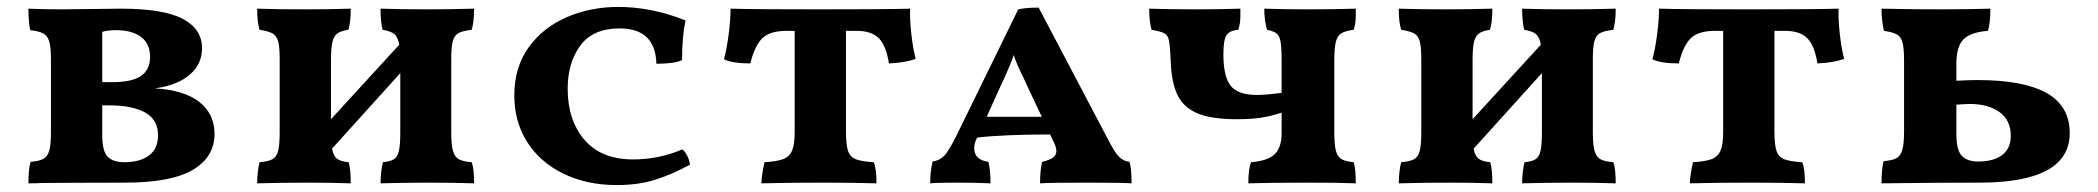

<svg xmlns="http://www.w3.org/2000/svg" viewBox="-20 -527 6053 554"><path d="M599 -141Q599 -74 536.5 -37Q474 0 341 0Q231 0 180.5 0.5Q130 1 101 1Q89 2 62 2Q62 -38 68 -60Q93 -62 105 -68.5Q117 -75 122 -92Q127 -109 127 -145V-356Q127 -391 122 -407.5Q117 -424 105 -430.5Q93 -437 67 -440Q62 -467 62 -502Q106 -500 156 -500L329 -502Q452 -502 507.5 -472.5Q563 -443 563 -388Q563 -342 527.5 -311.5Q492 -281 427 -272Q512 -267 555.5 -232.5Q599 -198 599 -141ZM314 -440Q292 -440 275 -435V-290H305Q361 -290 387 -308Q413 -326 413 -363Q413 -401 387 -420.5Q361 -440 314 -440ZM436 -136Q436 -182 398.5 -202.5Q361 -223 296 -223H275V-137Q275 -91 290.5 -75Q306 -59 339 -59Q384 -59 410 -78.5Q436 -98 436 -136Z M1341 -59Q1348 -41 1348 2Q1290 0 1218 0Q1150 0 1078 2Q1078 -13 1080 -31Q1082 -49 1085 -59Q1106 -61 1116.5 -67.5Q1127 -74 1131 -91.5Q1135 -109 1135 -145V-316L938 -98Q942 -77 952.5 -69Q963 -61 986 -59Q992 -40 992 2Q936 0 870 0Q796 0 722 2Q722 -13 724 -31Q726 -49 729 -59Q754 -61 766 -67.5Q778 -74 782.5 -91.5Q787 -109 787 -145V-357Q787 -392 782.5 -408Q778 -424 766.5 -430.5Q755 -437 729 -441Q722 -463 722 -502Q780 -500 864 -500Q924 -500 992 -502Q992 -461 985 -441Q964 -438 953.5 -430.5Q943 -423 939 -405.5Q935 -388 935 -353V-183L1132 -398Q1128 -420 1118 -428.5Q1108 -437 1084 -441Q1078 -465 1078 -502Q1134 -500 1211 -500Q1276 -500 1348 -502Q1348 -464 1341 -441Q1315 -438 1303 -431.5Q1291 -425 1286.5 -408.5Q1282 -392 1282 -357V-145Q1282 -109 1287 -91.5Q1292 -74 1304 -67.5Q1316 -61 1341 -59Z M1948 -354Q1938 -348 1916.5 -345.5Q1895 -343 1874 -343Q1871 -445 1768 -445Q1691 -445 1654.5 -395.5Q1618 -346 1618 -271Q1618 -180 1666.5 -123.5Q1715 -67 1807 -67Q1881 -67 1949 -96Q1966 -81 1971 -52Q1922 -25 1872.5 -9Q1823 7 1760 7Q1673 7 1605.5 -26Q1538 -59 1501 -117.5Q1464 -176 1464 -252Q1464 -333 1505.5 -390.5Q1547 -448 1615.5 -477.5Q1684 -507 1764 -507Q1861 -507 1958 -468Q1948 -421 1948 -354Z M2622 -357Q2592 -346 2545 -344Q2537 -395 2516 -416.5Q2495 -438 2451 -438H2421V-146Q2421 -109 2427 -91.5Q2433 -74 2449.5 -67.5Q2466 -61 2501 -59Q2509 -42 2509 2Q2441 0 2354 0Q2251 0 2177 2Q2177 -11 2180 -28.5Q2183 -46 2186 -59Q2222 -61 2240 -68Q2258 -75 2265.5 -92.5Q2273 -110 2273 -146V-438H2250Q2202 -438 2180 -417Q2158 -396 2145 -344Q2093 -344 2069 -356Q2077 -386 2082.5 -428Q2088 -470 2088 -502Q2155 -500 2349 -500Q2540 -500 2606 -502Q2605 -470 2609.5 -429.5Q2614 -389 2622 -357Z M3245 2Q3215 0 3119 0Q3010 0 2981 2Q2981 -36 2987 -60Q3008 -65 3018 -72Q3028 -79 3028 -91Q3028 -102 3021 -116L3010 -139Q2877 -139 2799 -130L2798 -127Q2791 -113 2791 -99Q2791 -66 2832 -60Q2838 -36 2838 2Q2800 0 2742 0Q2681 0 2664 2Q2664 -32 2671 -61Q2692 -64 2705 -78Q2718 -92 2739 -134L2918 -500Q2932 -503 2946 -504Q2960 -505 2977 -505L3177 -125Q3197 -86 3209.5 -74Q3222 -62 3239 -60Q3245 -42 3245 2ZM2986 -190 2943 -281 2934 -301Q2915 -338 2905 -368Q2898 -346 2879 -304L2869 -283L2827 -190Z M3886 -59Q3892 -40 3892 2Q3844 0 3753 0Q3644 0 3582 2Q3582 -40 3590 -59Q3639 -63 3658.5 -82.5Q3678 -102 3678 -143V-202Q3648 -192 3619.5 -187.5Q3591 -183 3549 -183Q3478 -183 3437.5 -199Q3397 -215 3378.5 -251Q3360 -287 3358 -352Q3356 -395 3353 -410Q3350 -425 3340.5 -430.5Q3331 -436 3303 -441Q3296 -463 3296 -502Q3352 -500 3436 -500Q3499 -500 3559 -502Q3559 -499 3559 -479.5Q3559 -460 3553 -441Q3528 -439 3519 -425.5Q3510 -412 3510 -370Q3510 -306 3531 -279.5Q3552 -253 3608 -253Q3625 -253 3647.5 -255.5Q3670 -258 3678 -259V-352Q3678 -389 3675 -406.5Q3672 -424 3663.5 -430.5Q3655 -437 3636 -441Q3628 -467 3628 -502Q3682 -500 3759 -500Q3826 -500 3892 -502Q3892 -499 3892 -479.5Q3892 -460 3886 -441Q3862 -438 3850.5 -431Q3839 -424 3834.5 -406.5Q3830 -389 3830 -352V-147Q3830 -110 3834.5 -92.5Q3839 -75 3850.5 -68Q3862 -61 3886 -59Z M4635 -59Q4642 -41 4642 2Q4584 0 4512 0Q4444 0 4372 2Q4372 -13 4374 -31Q4376 -49 4379 -59Q4400 -61 4410.5 -67.5Q4421 -74 4425 -91.5Q4429 -109 4429 -145V-316L4232 -98Q4236 -77 4246.5 -69Q4257 -61 4280 -59Q4286 -40 4286 2Q4230 0 4164 0Q4090 0 4016 2Q4016 -13 4018 -31Q4020 -49 4023 -59Q4048 -61 4060 -67.5Q4072 -74 4076.5 -91.5Q4081 -109 4081 -145V-357Q4081 -392 4076.5 -408Q4072 -424 4060.5 -430.5Q4049 -437 4023 -441Q4016 -463 4016 -502Q4074 -500 4158 -500Q4218 -500 4286 -502Q4286 -461 4279 -441Q4258 -438 4247.5 -430.5Q4237 -423 4233 -405.5Q4229 -388 4229 -353V-183L4426 -398Q4422 -420 4412 -428.5Q4402 -437 4378 -441Q4372 -465 4372 -502Q4428 -500 4505 -500Q4570 -500 4642 -502Q4642 -464 4635 -441Q4609 -438 4597 -431.5Q4585 -425 4580.5 -408.5Q4576 -392 4576 -357V-145Q4576 -109 4581 -91.5Q4586 -74 4598 -67.5Q4610 -61 4635 -59Z M5301 -357Q5271 -346 5224 -344Q5216 -395 5195 -416.5Q5174 -438 5130 -438H5100V-146Q5100 -109 5106 -91.5Q5112 -74 5128.5 -67.5Q5145 -61 5180 -59Q5188 -42 5188 2Q5120 0 5033 0Q4930 0 4856 2Q4856 -11 4859 -28.5Q4862 -46 4865 -59Q4901 -61 4919 -68Q4937 -75 4944.5 -92.5Q4952 -110 4952 -146V-438H4929Q4881 -438 4859 -417Q4837 -396 4824 -344Q4772 -344 4748 -356Q4756 -386 4761.5 -428Q4767 -470 4767 -502Q4834 -500 5028 -500Q5219 -500 5285 -502Q5284 -470 5288.5 -429.5Q5293 -389 5301 -357Z M5952 -143Q5952 0 5691 0Q5565 0 5409 2Q5409 -40 5415 -62Q5440 -64 5452 -70.5Q5464 -77 5469 -94.5Q5474 -112 5474 -148V-352Q5474 -388 5469.5 -404.5Q5465 -421 5453.5 -427.5Q5442 -434 5416 -438Q5409 -468 5409 -502Q5503 -500 5571 -500Q5659 -500 5723 -502Q5723 -460 5716 -438Q5665 -434 5645 -413Q5625 -392 5625 -344V-294Q5661 -296 5686 -296Q5819 -296 5885.5 -258.5Q5952 -221 5952 -143ZM5782 -135Q5782 -180 5749.5 -203.5Q5717 -227 5664 -227Q5653 -227 5625 -225V-140Q5625 -94 5640.5 -77.5Q5656 -61 5688 -61Q5733 -61 5757.5 -80Q5782 -99 5782 -135Z"/></svg>

Font: Vollkorn SC
Style: Bold
Weight: 700
Designer: Friedrich Althausen
Foundry: Friedrich Althausen
Version: Version 4.015